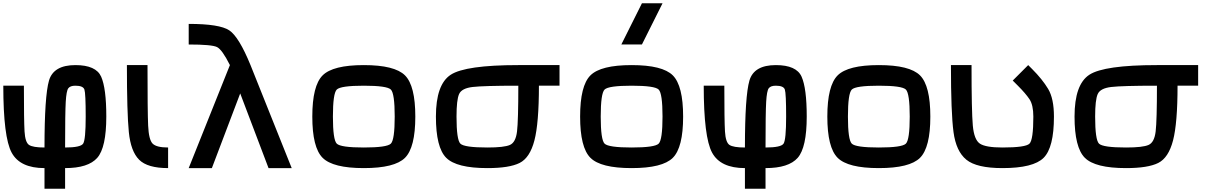

<svg xmlns="http://www.w3.org/2000/svg" viewBox="-20 -1020 7415 1165"><path d="M625 -312.5Q625 -125 570.3 -62.5Q515.6 0 375 0V125H250V0Q101.6 0 50.8 -93.8Q0 -187.5 0 -500H125Q125 -289.1 128.9 -222.7Q132.8 -156.2 156.2 -140.6Q179.7 -125 250 -125Q250 -437.5 277.3 -531.2Q304.7 -625 437.5 -625Q562.5 -625 593.8 -554.7Q625 -484.4 625 -312.5ZM500 -312.5Q500 -453.1 492.2 -476.6Q484.4 -500 437.5 -500Q406.2 -500 394.5 -484.4Q382.8 -468.8 378.9 -402.3Q375 -335.9 375 -125Q468.8 -125 484.4 -148.4Q500 -171.9 500 -312.5Z M875 -625Q875 -343.8 878.9 -257.8Q882.8 -171.9 906.2 -148.4Q929.7 -125 1000 -125V0Q875 0 824.2 -50.8Q773.4 -101.6 761.7 -218.8Q750 -335.9 750 -625Z M1375 -625Q1328.1 -718.8 1296.9 -734.4Q1265.6 -750 1125 -750V-875Q1312.5 -875 1371.1 -835.9Q1429.7 -796.9 1500 -625L1750 0H1609.4L1437.5 -453.1L1265.6 0H1125Z M2375 -312.5Q2375 -453.1 2351.6 -476.6Q2328.1 -500 2187.5 -500Q2046.9 -500 2023.4 -476.6Q2000 -453.1 2000 -312.5Q2000 -171.9 2023.4 -148.4Q2046.9 -125 2187.5 -125Q2328.1 -125 2351.6 -148.4Q2375 -171.9 2375 -312.5ZM2500 -312.5Q2500 -125 2437.5 -62.5Q2375 0 2187.5 0Q2000 0 1937.5 -62.5Q1875 -125 1875 -312.5Q1875 -500 1937.5 -562.5Q2000 -625 2187.5 -625Q2375 -625 2437.5 -562.5Q2500 -500 2500 -312.5Z M2937.5 -125Q3039.1 -125 3074.2 -140.6Q3109.4 -156.2 3117.2 -222.7Q3125 -289.1 3125 -500Q2914.1 -500 2847.7 -492.2Q2781.2 -484.4 2765.6 -449.2Q2750 -414.1 2750 -312.5Q2750 -171.9 2773.4 -148.4Q2796.9 -125 2937.5 -125ZM3375 -500H3250Q3250 -273.4 3222.7 -168Q3195.3 -62.5 3132.8 -31.2Q3070.3 0 2937.5 0Q2750 0 2687.5 -62.5Q2625 -125 2625 -312.5Q2625 -507.8 2714.8 -566.4Q2804.7 -625 3125 -625H3375Z M4000 -312.5Q4000 -453.1 3976.6 -476.6Q3953.1 -500 3812.5 -500Q3671.9 -500 3648.4 -476.6Q3625 -453.1 3625 -312.5Q3625 -171.9 3648.4 -148.4Q3671.9 -125 3812.5 -125Q3953.1 -125 3976.6 -148.4Q4000 -171.9 4000 -312.5ZM4125 -312.5Q4125 -125 4062.5 -62.5Q4000 0 3812.5 0Q3625 0 3562.5 -62.5Q3500 -125 3500 -312.5Q3500 -500 3562.5 -562.5Q3625 -625 3812.5 -625Q4000 -625 4062.5 -562.5Q4125 -500 4125 -312.5ZM3875 -750H3750L3875 -1000H4000Z M4875 -312.5Q4875 -125 4820.3 -62.5Q4765.6 0 4625 0V125H4500V0Q4351.6 0 4300.8 -93.8Q4250 -187.5 4250 -500H4375Q4375 -289.1 4378.9 -222.7Q4382.8 -156.2 4406.2 -140.6Q4429.7 -125 4500 -125Q4500 -437.5 4527.3 -531.2Q4554.7 -625 4687.5 -625Q4812.5 -625 4843.8 -554.7Q4875 -484.4 4875 -312.5ZM4750 -312.5Q4750 -453.1 4742.2 -476.6Q4734.4 -500 4687.5 -500Q4656.2 -500 4644.5 -484.4Q4632.8 -468.8 4628.9 -402.3Q4625 -335.9 4625 -125Q4718.8 -125 4734.4 -148.4Q4750 -171.9 4750 -312.5Z M5500 -312.5Q5500 -453.1 5476.6 -476.6Q5453.1 -500 5312.5 -500Q5171.9 -500 5148.4 -476.6Q5125 -453.1 5125 -312.5Q5125 -171.9 5148.4 -148.4Q5171.9 -125 5312.5 -125Q5453.1 -125 5476.6 -148.4Q5500 -171.9 5500 -312.5ZM5625 -312.5Q5625 -125 5562.5 -62.5Q5500 0 5312.5 0Q5125 0 5062.5 -62.5Q5000 -125 5000 -312.5Q5000 -500 5062.5 -562.5Q5125 -625 5312.5 -625Q5500 -625 5562.5 -562.5Q5625 -500 5625 -312.5Z M6062.5 0Q5906.2 0 5843.8 -50.8Q5781.2 -101.6 5765.6 -218.8Q5750 -335.9 5750 -625H5875Q5875 -343.8 5882.8 -257.8Q5890.6 -171.9 5925.8 -148.4Q5960.9 -125 6062.5 -125Q6203.1 -125 6226.6 -148.4Q6250 -171.9 6250 -312.5Q6250 -382.8 6226.6 -418Q6203.1 -453.1 6156.2 -500Q6132.8 -523.4 6125 -531.2L6218.8 -625Q6226.6 -617.2 6242.2 -601.6Q6304.7 -539.1 6339.8 -480.5Q6375 -421.9 6375 -312.5Q6375 -125 6312.5 -62.5Q6250 0 6062.5 0Z M6812.5 -125Q6914.1 -125 6949.2 -140.6Q6984.4 -156.2 6992.2 -222.7Q7000 -289.1 7000 -500Q6789.1 -500 6722.7 -492.2Q6656.2 -484.4 6640.6 -449.2Q6625 -414.1 6625 -312.5Q6625 -171.9 6648.4 -148.4Q6671.9 -125 6812.5 -125ZM7250 -500H7125Q7125 -273.4 7097.7 -168Q7070.3 -62.5 7007.8 -31.2Q6945.3 0 6812.5 0Q6625 0 6562.5 -62.5Q6500 -125 6500 -312.5Q6500 -507.8 6589.8 -566.4Q6679.7 -625 7000 -625H7250Z"/></svg>

Font: CraftyPE
Style: Regular
Weight: 400
Designer: Erek Butcher
Foundry: Haunted Coop
Version: Version 0.018;April 4, 2024;FontCreator 15.0.0.2962 64-bit